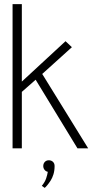

<svg xmlns="http://www.w3.org/2000/svg" viewBox="-20 -720 467 932"><path d="M183 182 197 192Q202 188 209.5 179Q217 170 225.5 157Q234 144 239.5 126Q245 108 245 86Q245 73 237 65.5Q229 58 217 58Q205 58 197.5 66Q190 74 190 86Q190 96 196 104Q202 112 212 114Q210 128 204 146Q198 164 183 182ZM185 -361 329 -491 298 -520 86 -324V-700H41V0H86V-274L153 -333L356 0H408Z"/></svg>

Font: Advent Pro Light
Style: Regular
Weight: 300
Version: Version 3.000